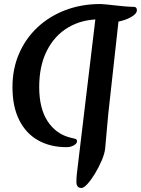

<svg xmlns="http://www.w3.org/2000/svg" viewBox="-20 -716 701 955"><path d="M42 -283Q42 -373 74.5 -448.5Q107 -524 166 -579.5Q225 -635 305 -665.5Q385 -696 479 -696Q488 -696 508 -694Q528 -692 553.5 -689Q579 -686 603.5 -684Q628 -682 645 -682Q661 -682 661 -665Q661 -650 639 -635.5Q617 -621 585.5 -612.5Q554 -604 526 -606L574 -652L525 -208Q518 -149 513 -88.5Q508 -28 503 24Q500 49 486 82Q472 115 453 146.5Q434 178 415.5 198.5Q397 219 385 219Q360 219 360 188Q360 167 363 142L459 -659L478 -620Q388 -620 320 -580Q252 -540 213.5 -464.5Q175 -389 175 -283Q175 -177 216.5 -113.5Q258 -50 328 -32Q346 -28 354.5 -25.5Q363 -23 363 -13Q363 -2 347 7Q331 16 311 16Q231 16 170.5 -17.5Q110 -51 76 -118Q42 -185 42 -283Z"/></svg>

Font: Alkatra
Style: Regular
Weight: 400
Designer: Suman Bhandary
Version: Version 1.100;gftools[0.9.22]